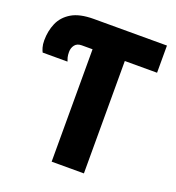

<svg xmlns="http://www.w3.org/2000/svg" viewBox="-130 -818 847 923"><g transform="rotate(20 293.5 -357.0)"><path d="M237 0V-575H182Q158 -575 146.5 -560Q135 -545 135 -524Q135 -508 138 -496.5Q141 -485 144 -478H17Q13 -485 8.5 -500Q4 -515 4 -536Q4 -584 21.5 -624.5Q39 -665 80 -689.5Q121 -714 193 -714H567V-575H402V0Z"/></g></svg>

Font: Noto Sans SemiCondensed ExtraBold
Style: Regular
Weight: 800
Width: 4
Designer: Monotype Design Team
Foundry: Monotype Imaging Inc.
Version: Version 2.013; ttfautohint (v1.8.4.7-5d5b)